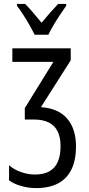

<svg xmlns="http://www.w3.org/2000/svg" viewBox="-20 -964 460 994"><path d="M346.2 -713.9V-651.9L191.9 -409.2Q281.7 -403.3 327.6 -350.1Q373.5 -296.9 373.5 -205.6Q373.5 -136.2 350.6 -88.1Q327.6 -40 281.7 -15.1Q235.8 9.8 166.5 9.8Q128.4 9.8 89.8 -1Q51.3 -11.7 26.9 -30.3V-108.4Q52.2 -85.9 88.9 -73.2Q125.5 -60.5 160.6 -60.5Q207 -60.5 236.3 -77.4Q265.6 -94.2 279.5 -127Q293.5 -159.7 293.5 -207Q293.5 -253.4 278.3 -283.9Q263.2 -314.5 232.7 -329.8Q202.1 -345.2 155.8 -345.2H108.4V-404.3L256.3 -643.6H43.9V-713.9ZM159.2 -784.2Q148.4 -806.6 133.5 -832.8Q118.7 -858.9 101.8 -885.3Q85 -911.6 67.9 -934.1V-943.8H109.9Q128.4 -925.8 150.9 -899.2Q173.3 -872.6 195.3 -846.2Q220.2 -876.5 238 -896.7Q255.9 -917 281.2 -943.8H322.8V-934.1Q308.1 -913.6 290.8 -887.5Q273.4 -861.3 257.3 -834.2Q241.2 -807.1 230.5 -784.2Z"/></svg>

Font: Open Sans Condensed
Style: Regular
Weight: 400
Width: 3
Designer: Monotype Design Team
Foundry: Monotype Imaging Inc.
Version: Version 3.000